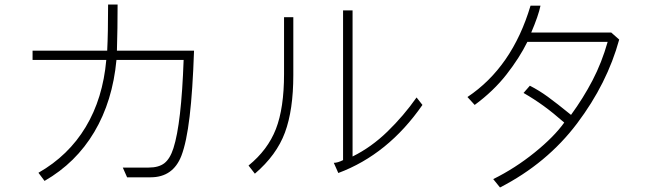

<svg xmlns="http://www.w3.org/2000/svg" viewBox="-20 -730 2926 849"><path d="M454 -506Q458 -583 458 -710H500Q500 -604 497 -506H838Q832 -329 818.5 -215Q805 -101 782 -41Q745 54 646 54H542L523 11H637Q682 11 707 -8.5Q732 -28 747 -75Q782 -184 792 -465H495Q478 -283 397 -146.5Q316 -10 177 70L150 34Q283 -42 359 -168.5Q435 -295 450 -465H124V-506Z M1497 -22V-684H1539V-38Q1622 -79 1693.5 -148.5Q1765 -218 1822 -299L1848 -266Q1696 -47 1476 35L1456 -10Q1473 -10 1497 -22ZM1236 -403V-654H1277V-398Q1277 -244 1240 -144Q1203 -44 1107 38L1079 2Q1164 -67 1200 -159.5Q1236 -252 1236 -403Z M2326 -705H2370Q2361 -661 2329 -586H2683L2718 -555Q2665 -361 2532 -184.5Q2399 -8 2191 99L2161 62Q2258 14 2344 -55.5Q2430 -125 2475 -188Q2426 -231 2384 -261.5Q2342 -292 2295 -319L2323 -351Q2364 -330 2402.5 -302Q2441 -274 2505 -222Q2559 -296 2600 -374.5Q2641 -453 2667 -545H2312Q2277 -474 2219.5 -400.5Q2162 -327 2079 -266L2047 -301Q2245 -433 2326 -705Z"/></svg>

Font: Gmarket Sans TTF Light
Style: Regular
Weight: 300
Designer: Creative Director : Sungho Lee; Art Director : Kiwoong Choi; Project Manager : Sori Yang, Jongwook Yoon; Font Designer :
Foundry: Sandoll Inc.
Version: Version 1.000;hotconv 1.0.109;makeotfexe 2.5.65596